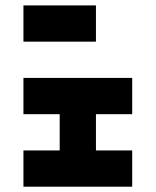

<svg xmlns="http://www.w3.org/2000/svg" viewBox="-20 -704 587 724"><path d="M68.4 -546.9V-683.6H341.8V-546.9ZM205.1 -273.4H68.4V-410.2H478.5V-273.4H341.8V-136.7H478.5V0H68.4V-136.7H205.1Z"/></svg>

Font: DatCub
Style: Bold
Weight: 700
Designer: GGBot
Version: 1.00